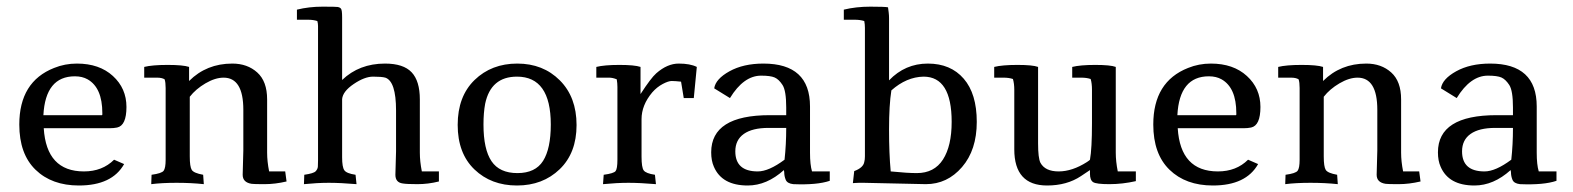

<svg xmlns="http://www.w3.org/2000/svg" viewBox="-20 -557 4792 585"><path d="M290.8 -206.1Q291.8 -207.1 291.8 -208.2V-212.2Q291.8 -289.8 246.9 -315.3Q230.6 -324.5 208.2 -324.5Q118.4 -324.5 112.2 -206.1ZM113.3 -166.3Q121.4 -34.7 235.7 -34.7Q291.8 -34.7 327.6 -70.4L358.2 -57.1Q321.4 8.2 220.4 8.2Q137.8 8.2 88.3 -39.8Q38.8 -87.8 38.8 -177.6Q38.8 -308.2 144.9 -350Q177.6 -363.3 214.3 -363.3Q282.7 -363.3 324 -325.5Q365.3 -287.8 365.3 -231.1Q365.3 -174.5 336.7 -168.4Q326.5 -166.3 313.3 -166.3Z M721.4 -222.4Q721.4 -320.4 661.2 -320.4Q635.7 -320.4 606.1 -303.1Q576.5 -285.7 558.2 -262.2V-80.6Q558.2 -49 564.3 -39.3Q570.4 -29.6 599 -24.5L601 4.1Q562.2 0 517.9 0Q473.5 0 440.8 4.1L441.8 -24.5Q472.4 -28.6 478.6 -36.7Q484.7 -44.9 484.7 -70.4V-288.8Q484.7 -306.1 481.6 -315.3Q473.5 -320.4 458.2 -320.4H419.4V-353.1Q443.9 -359.2 490.8 -359.2Q537.8 -359.2 556.1 -353.1V-310.2Q609.2 -363.3 687.8 -363.3Q733.7 -363.3 763.8 -336.2Q793.9 -309.2 793.9 -254.1V-91.8Q793.9 -65.3 800 -34.7H849L853.1 -4.1Q818.4 4.1 786.2 4.1Q754.1 4.1 746.9 3.1Q719.4 -1 719.4 -24.5L721.4 -99Z M1259.2 -91.8Q1259.2 -65.3 1265.3 -34.7H1317.3V-4.1Q1284.7 4.1 1252 4.1Q1219.4 4.1 1207.1 2Q1184.7 -1 1184.7 -24.5L1186.7 -95.9V-220.4Q1186.7 -309.2 1154.1 -320.4Q1142.9 -323.5 1116.8 -323.5Q1090.8 -323.5 1057.7 -301Q1024.5 -278.6 1022.4 -255.1V-77.6Q1022.4 -48 1029.1 -38.3Q1035.7 -28.6 1063.3 -24.5L1066.3 4.1Q1017.3 0 982.1 0Q946.9 0 906.1 4.1L907.1 -24.5Q935.7 -28.6 941.8 -35.2Q948 -41.8 948.5 -49.5Q949 -57.1 949 -68.4V-477.6Q949 -485.7 946.9 -492.9Q934.7 -496.9 918.4 -496.9H884.7V-527.6Q921.4 -536.7 962.8 -536.7Q1004.1 -536.7 1009.7 -535.7Q1015.3 -534.7 1018.9 -530.6Q1022.4 -526.5 1022.4 -504.1V-313.3Q1074.5 -363.3 1153.1 -363.3Q1209.2 -363.3 1234.2 -336.7Q1259.2 -310.2 1259.2 -254.1Z M1736.7 -176Q1736.7 -90.8 1685.2 -41.3Q1633.7 8.2 1555.1 8.2Q1476.5 8.2 1425.5 -40.8Q1374.5 -89.8 1374.5 -176.5Q1374.5 -263.3 1426 -313.3Q1477.6 -363.3 1556.1 -363.3Q1634.7 -363.3 1685.7 -312.2Q1736.7 -261.2 1736.7 -176ZM1658.2 -177.6Q1658.2 -323.5 1555.1 -323.5Q1475.5 -323.5 1458.2 -240.8Q1453.1 -213.3 1453.1 -177.6Q1453.1 -102 1477.6 -65.8Q1502 -29.6 1556.6 -29.6Q1611.2 -29.6 1634.7 -66.8Q1658.2 -104.1 1658.2 -177.6Z M1796.9 -353.1Q1821.4 -359.2 1867.3 -359.2Q1913.3 -359.2 1931.6 -353.1V-270.4Q1963.3 -319.4 1979.6 -333.7Q2013.3 -363.3 2048 -363.3Q2082.7 -363.3 2103.1 -353.1L2093.9 -258.2H2063.3L2055.1 -308.2Q2036.7 -310.2 2026.5 -310.2Q2016.3 -310.2 1999 -301Q1981.6 -291.8 1967.3 -275.5Q1934.7 -236.7 1934.7 -193.9V-79.6Q1934.7 -46.9 1941.3 -37.8Q1948 -28.6 1975.5 -24.5L1978.6 4.1Q1929.6 0 1894.9 0Q1860.2 0 1817.3 4.1L1819.4 -24.5Q1850 -28.6 1855.6 -35.7Q1861.2 -42.9 1861.2 -70.4V-291.8Q1861.2 -303.1 1859.2 -315.3Q1846.9 -320.4 1835.7 -320.4H1796.9Z M2220.4 -95.9Q2220.4 -34.7 2288.8 -34.7Q2322.4 -34.7 2370.4 -70.4Q2375.5 -116.3 2375.5 -167.3H2321.4Q2272.4 -167.3 2246.4 -149Q2220.4 -130.6 2220.4 -95.9ZM2448 -91.8Q2448 -55.1 2454.1 -34.7H2508.2V-6.1Q2469.4 7.1 2396.9 4.1Q2378.6 2 2374 -9.2Q2369.4 -20.4 2369.4 -32.7L2368.4 -38.8Q2316.3 8.2 2258.2 8.2Q2179.6 8.2 2155.1 -49Q2146.9 -67.3 2146.9 -92.9Q2146.9 -206.1 2325.5 -206.1H2375.5V-229.6Q2375.5 -280.6 2364.3 -298Q2353.1 -315.3 2340.3 -320.9Q2327.6 -326.5 2299 -326.5Q2245.9 -326.5 2204.1 -258.2L2156.1 -287.8Q2160.2 -316.3 2202.6 -339.8Q2244.9 -363.3 2306.1 -363.3Q2448 -363.3 2448 -232.7Z M2879.6 -185.7Q2879.6 -323.5 2793.9 -323.5Q2741.8 -322.4 2695.9 -281.6Q2688.8 -236.7 2688.8 -162.8Q2688.8 -88.8 2693.9 -34.7Q2744.9 -29.6 2773.5 -29.6Q2826.5 -29.6 2853.1 -70.9Q2879.6 -112.2 2879.6 -185.7ZM2612.2 0H2596.9Q2590.8 0 2585.7 0.5Q2580.6 1 2578.6 1L2582.7 -35.7Q2610.2 -45.9 2613.3 -63.3Q2615.3 -70.4 2615.3 -80.6V-472.4Q2615.3 -482.7 2613.3 -492.9Q2601 -496.9 2583.7 -496.9H2551V-527.6Q2587.8 -536.7 2632.1 -536.7Q2676.5 -536.7 2685.7 -534.7Q2686.7 -526.5 2687.8 -518.4Q2688.8 -510.2 2688.8 -501V-312.2Q2737.8 -363.3 2807.1 -363.3Q2876.5 -363.3 2916.3 -317.3Q2956.1 -271.4 2956.1 -185.7Q2956.1 -100 2911.2 -48Q2866.3 4.1 2801 4.1Z M3246.9 -353.1Q3271.4 -359.2 3317.3 -359.2Q3363.3 -359.2 3379.6 -353.1V-91.8Q3379.6 -65.3 3385.7 -34.7H3440.8V-5.1Q3400 4.1 3360.2 4.1Q3320.4 4.1 3310.7 -2Q3301 -8.2 3301 -27.6V-38.8L3273.5 -20.4Q3230.6 8.2 3170.4 8.2Q3070.4 8.2 3070.4 -102V-283.7Q3070.4 -302 3066.3 -316.3Q3054.1 -320.4 3037.8 -320.4H3009.2V-353.1Q3033.7 -359.2 3080.1 -359.2Q3126.5 -359.2 3142.9 -353.1V-120.4Q3142.9 -75.5 3150 -61.2Q3164.3 -34.7 3205.6 -34.7Q3246.9 -34.7 3291.8 -63.3Q3301 -69.4 3301 -70.4Q3307.1 -104.1 3307.1 -181.6V-283.7Q3307.1 -303.1 3303.1 -316.3Q3290.8 -320.4 3274.5 -320.4H3246.9Z M3745.9 -206.1Q3746.9 -207.1 3746.9 -208.2V-212.2Q3746.9 -289.8 3702 -315.3Q3685.7 -324.5 3663.3 -324.5Q3573.5 -324.5 3567.3 -206.1ZM3568.4 -166.3Q3576.5 -34.7 3690.8 -34.7Q3746.9 -34.7 3782.7 -70.4L3813.3 -57.1Q3776.5 8.2 3675.5 8.2Q3592.9 8.2 3543.4 -39.8Q3493.9 -87.8 3493.9 -177.6Q3493.9 -308.2 3600 -350Q3632.7 -363.3 3669.4 -363.3Q3737.8 -363.3 3779.1 -325.5Q3820.4 -287.8 3820.4 -231.1Q3820.4 -174.5 3791.8 -168.4Q3781.6 -166.3 3768.4 -166.3Z M4176.5 -222.4Q4176.5 -320.4 4116.3 -320.4Q4090.8 -320.4 4061.2 -303.1Q4031.6 -285.7 4013.3 -262.2V-80.6Q4013.3 -49 4019.4 -39.3Q4025.5 -29.6 4054.1 -24.5L4056.1 4.1Q4017.3 0 3973 0Q3928.6 0 3895.9 4.1L3896.9 -24.5Q3927.6 -28.6 3933.7 -36.7Q3939.8 -44.9 3939.8 -70.4V-288.8Q3939.8 -306.1 3936.7 -315.3Q3928.6 -320.4 3913.3 -320.4H3874.5V-353.1Q3899 -359.2 3945.9 -359.2Q3992.9 -359.2 4011.2 -353.1V-310.2Q4064.3 -363.3 4142.9 -363.3Q4188.8 -363.3 4218.9 -336.2Q4249 -309.2 4249 -254.1V-91.8Q4249 -65.3 4255.1 -34.7H4304.1L4308.2 -4.1Q4273.5 4.1 4241.3 4.1Q4209.2 4.1 4202 3.1Q4174.5 -1 4174.5 -24.5L4176.5 -99Z M4434.7 -95.9Q4434.7 -34.7 4503.1 -34.7Q4536.7 -34.7 4584.7 -70.4Q4589.8 -116.3 4589.8 -167.3H4535.7Q4486.7 -167.3 4460.7 -149Q4434.7 -130.6 4434.7 -95.9ZM4662.2 -91.8Q4662.2 -55.1 4668.4 -34.7H4722.4V-6.1Q4683.7 7.1 4611.2 4.1Q4592.9 2 4588.3 -9.2Q4583.7 -20.4 4583.7 -32.7L4582.7 -38.8Q4530.6 8.2 4472.4 8.2Q4393.9 8.2 4369.4 -49Q4361.2 -67.3 4361.2 -92.9Q4361.2 -206.1 4539.8 -206.1H4589.8V-229.6Q4589.8 -280.6 4578.6 -298Q4567.3 -315.3 4554.6 -320.9Q4541.8 -326.5 4513.3 -326.5Q4460.2 -326.5 4418.4 -258.2L4370.4 -287.8Q4374.5 -316.3 4416.8 -339.8Q4459.2 -363.3 4520.4 -363.3Q4662.2 -363.3 4662.2 -232.7Z"/></svg>

Font: Suravaram
Style: Regular
Weight: 400
Designer: Purushoth Kumar Guthula
Foundry: SiliconAndhra, USA.
Version: Version 1.0.4; ttfautohint (v1.2.42-39fb)